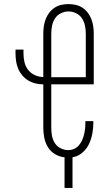

<svg xmlns="http://www.w3.org/2000/svg" viewBox="-20 -763 540 940"><path d="M335 157H296V7Q272 5 250 -8Q228 -21 215 -42Q202 -63 197 -87.5Q192 -112 192 -137V-350Q173 -350 154 -354.5Q135 -359 118.5 -369Q102 -379 89.5 -393.5Q77 -408 69.5 -425.5Q62 -443 59 -462Q56 -481 56 -500V-520H95V-500Q95 -479 100 -458Q105 -437 118 -420.5Q131 -404 151 -395Q171 -386 192 -386V-599Q192 -616 194.5 -634Q197 -652 203.5 -669Q210 -686 221 -700.5Q232 -715 247 -725Q262 -735 279.5 -739Q297 -743 315 -743Q333 -743 351 -739Q369 -735 384 -725Q399 -715 410 -700.5Q421 -686 427.5 -669Q434 -652 436.5 -634Q439 -616 439 -599V-350H231V-137Q231 -117 234.5 -98Q238 -79 248.5 -62.5Q259 -46 277 -37Q295 -28 314 -28Q329 -28 342.5 -34Q356 -40 366 -51.5Q376 -63 382 -76.5Q388 -90 391.5 -104.5Q395 -119 396.5 -133.5Q398 -148 398 -163V-170H437V-162Q437 -135 432 -108.5Q427 -82 415.5 -57.5Q404 -33 382.5 -15Q361 3 335 7ZM231 -385H400V-599Q400 -618 396 -637.5Q392 -657 381.5 -673Q371 -689 353 -698Q335 -707 315 -707Q296 -707 278 -698Q260 -689 249.5 -673Q239 -657 235 -637.5Q231 -618 231 -599Z"/></svg>

Font: Iosevka Term Curly Extralight
Style: Regular
Weight: 200
Designer: Belleve Invis
Foundry: Belleve Invis
Version: Version 32.3.0